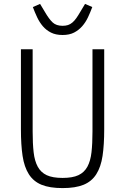

<svg xmlns="http://www.w3.org/2000/svg" viewBox="-20 -950 640 982"><path d="M147 -698V-277Q147 -216 152 -171.5Q157 -127 173 -97.5Q189 -68 219 -54Q249 -40 300 -40Q351 -40 381 -54Q411 -68 427 -97.5Q443 -127 448 -171.5Q453 -216 453 -277V-698H513V-289Q513 -209 504.5 -152.5Q496 -96 472.5 -59Q449 -22 407.5 -5Q366 12 300 12Q234 12 192.5 -5Q151 -22 127.5 -59Q104 -96 95.5 -152.5Q87 -209 87 -289V-698ZM300 -771Q265 -771 240.5 -783.5Q216 -796 199 -816Q182 -836 170 -861.5Q158 -887 148 -914L185 -930L209 -890Q231 -852 249.5 -835Q268 -818 300 -818Q316 -818 328 -822Q340 -826 350.5 -835Q361 -844 370.5 -857.5Q380 -871 391 -890L415 -930L452 -914Q442 -887 430 -861.5Q418 -836 400.5 -816Q383 -796 359 -783.5Q335 -771 300 -771Z"/></svg>

Font: IBM Plex Mono Light
Style: Regular
Weight: 300
Monospace: yes
Designer: Mike Abbink, Paul van der Laan, Pieter van Rosmalen
Foundry: Bold Monday
Version: Version 2.3